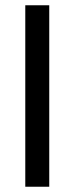

<svg xmlns="http://www.w3.org/2000/svg" viewBox="-20 -709 283 729"><path d="M167 0H76V-689H167Z"/></svg>

Font: Fira Sans Compressed
Style: Regular
Weight: 400
Width: 1
Designer: bBox Type GmbH & Carrois Corporate GbR & Edenspiekermann AG
Foundry: bBox Type GmbH & Carrois Corporate GbR & Edenspiekermann AG
Version: Version 4.301